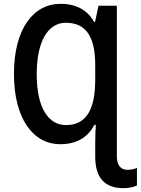

<svg xmlns="http://www.w3.org/2000/svg" viewBox="-20 -744 736 1004"><path d="M297 -724C153 -724 53 -591 53 -358C53 -125 152 10 295 10C386 10 440 -29 474 -91H481C479 -58 478 -30 478 5V76C478 191 532 240 627 240C656 240 682 233 696 226V134C685 139 667 144 647 144C613 144 591 123 591 72V-714H495L477 -629H472C441 -687 383 -724 297 -724ZM324 -625C434 -625 478 -546 478 -403V-329C478 -169 430 -90 325 -90C231 -90 172 -183 172 -356C172 -526 230 -625 324 -625Z"/></svg>

Font: Noto Sans UI SemiCondensed Medium
Style: Regular
Weight: 500
Width: 4
Designer: Monotype Design Team
Foundry: Monotype Imaging Inc.
Version: Version 1.901